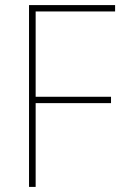

<svg xmlns="http://www.w3.org/2000/svg" viewBox="-20 -734 481 754"><path d="M120 0V-329H416V-354H120V-689H432V-714H94V0Z"/></svg>

Font: Noto Sans Sinhala SemiCondensed Thin
Style: Regular
Weight: 100
Width: 4
Designer: Jelle Bosma - Monotype Design Team
Foundry: Monotype Imaging Inc.
Version: Version 2.006